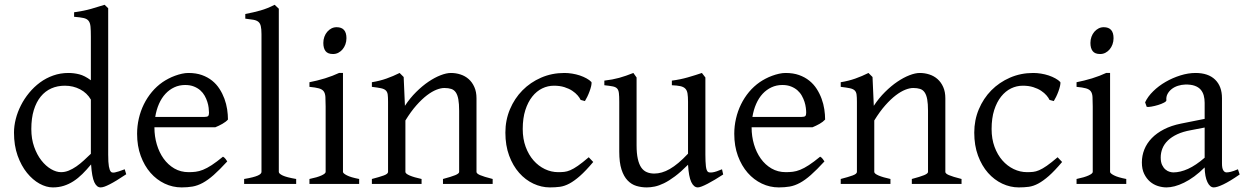

<svg xmlns="http://www.w3.org/2000/svg" viewBox="-20 -777 5263 811"><path d="M363.8 -132.8V-356.4Q347.7 -384.3 318.4 -399.7Q289.1 -415 253.9 -415Q222.7 -415 196.8 -403.6Q170.9 -392.1 152.1 -369.1Q133.3 -346.2 122.8 -312Q112.3 -277.8 112.3 -231.9Q112.3 -190.4 124.3 -156.7Q136.2 -123 154.8 -99.4Q173.3 -75.7 195.6 -62.7Q217.8 -49.8 237.8 -49.8Q254.4 -49.8 270.5 -56.4Q286.6 -63 302.5 -74Q318.4 -85 333.5 -98.9Q348.6 -112.8 363.8 -127.4ZM513.2 -41Q490.7 -25.9 473.4 -15.4Q456.1 -4.9 443.1 1.7Q430.2 8.3 420.9 11.5Q411.6 14.6 404.8 14.6Q388.7 14.6 378.4 -7.3Q368.2 -29.3 364.7 -82.5Q346.2 -60.1 327.9 -42Q309.6 -23.9 290.3 -11.5Q271 1 249.5 7.8Q228 14.6 203.1 14.6Q175.8 14.6 147 -1.2Q118.2 -17.1 94 -46.9Q69.8 -76.7 54.4 -119.6Q39.1 -162.6 39.1 -216.8Q39.1 -244.6 46.6 -274.4Q54.2 -304.2 68.4 -332Q82.5 -359.9 103 -384.8Q123.5 -409.7 148.9 -428.5Q174.3 -447.3 204.6 -458Q234.9 -468.8 269 -468.8Q292 -468.8 314.7 -463.1Q337.4 -457.5 363.8 -438V-622.1Q363.8 -648.9 362.3 -664.8Q360.8 -680.7 354 -689.2Q347.2 -697.8 333 -700.9Q318.8 -704.1 293 -706.1V-725.1Q333 -730.5 364.7 -739.5Q396.5 -748.5 421.9 -756.8L437 -742.2V-124Q437 -106.9 437.7 -94.7Q438.5 -82.5 439.9 -74.2Q441.4 -65.9 443.4 -60.5Q445.3 -55.2 448.2 -51.8Q452.6 -46.4 465.1 -48.6Q477.5 -50.8 506.8 -62L513.2 -41Z M762.2 -418Q737.3 -418 716.3 -408.2Q695.3 -398.4 679 -380.9Q662.6 -363.3 651.6 -338.4Q640.6 -313.5 635.7 -283.2H844.2Q855.5 -283.2 859.1 -286.9Q862.8 -290.5 862.8 -300.8Q862.8 -309.6 861.3 -321.8Q859.9 -334 855.7 -346.9Q851.6 -359.9 844.5 -372.6Q837.4 -385.3 826.2 -395.3Q814.9 -405.3 799.1 -411.6Q783.2 -418 762.2 -418ZM942.9 -272Q934.1 -262.2 919.4 -253.9Q904.8 -245.6 889.2 -239.3H632.3V-237.8Q632.3 -201.2 642.3 -167.2Q652.3 -133.3 670.9 -107.2Q689.5 -81.1 716.3 -65.4Q743.2 -49.8 776.9 -49.8Q792 -49.8 806.4 -51.5Q820.8 -53.2 837.4 -59.8Q854 -66.4 874.3 -79.6Q894.5 -92.8 921.9 -115.2Q928.2 -111.8 932.9 -105.5Q937.5 -99.1 939.9 -95.2Q907.2 -59.6 882.6 -37.8Q857.9 -16.1 836.2 -4.4Q814.5 7.3 793.2 11Q772 14.6 747.1 14.6Q709.5 14.6 675.5 -1.5Q641.6 -17.6 615.7 -47.1Q589.8 -76.7 574.5 -118.4Q559.1 -160.2 559.1 -211.9Q559.1 -244.6 566.4 -276.4Q573.7 -308.1 587.6 -336.4Q601.6 -364.7 621.6 -388.7Q641.6 -412.6 667 -430.2Q677.7 -437.5 691.2 -444.6Q704.6 -451.7 719.2 -457Q733.9 -462.4 748.3 -465.6Q762.7 -468.8 775.9 -468.8Q808.1 -468.8 832.8 -460Q857.4 -451.2 876 -436.3Q894.5 -421.4 907.2 -401.6Q919.9 -381.8 928 -359.9Q936 -337.9 939.5 -315.2Q942.9 -292.5 942.9 -272Z M1011.2 0V-21Q1032.2 -24.4 1046.4 -28.1Q1060.5 -31.7 1068.8 -35.4Q1077.1 -39.1 1080.8 -43Q1084.5 -46.9 1084.5 -50.8V-632.8Q1084.5 -654.8 1081.5 -667Q1078.6 -679.2 1070.8 -685.3Q1063 -691.4 1049.8 -693.6Q1036.6 -695.8 1016.1 -698.2V-717.8Q1051.3 -724.6 1080.6 -732.9Q1109.9 -741.2 1140.1 -756.8L1157.7 -740.2V-50.8Q1157.7 -43.5 1174.3 -35.6Q1190.9 -27.8 1231 -21V0Z M1443.4 -615.7Q1443.4 -602.1 1439 -589.8Q1434.6 -577.6 1427 -568.6Q1419.4 -559.6 1409.2 -554.2Q1398.9 -548.8 1386.7 -548.8Q1364.7 -548.8 1355.2 -561Q1345.7 -573.2 1345.7 -595.7Q1345.7 -609.4 1350.1 -621.6Q1354.5 -633.8 1362.3 -642.8Q1370.1 -651.9 1380.1 -657Q1390.1 -662.1 1401.9 -662.1Q1443.4 -662.1 1443.4 -615.7ZM1287.1 0V-21Q1320.3 -27.8 1337.9 -35.9Q1355.5 -43.9 1355.5 -50.8V-327.1Q1355.5 -352.1 1354.5 -367.4Q1353.5 -382.8 1347.2 -391.4Q1340.8 -399.9 1326.9 -403.8Q1313 -407.7 1287.1 -410.2V-429.7Q1302.2 -432.6 1319.1 -436.8Q1335.9 -440.9 1352.5 -446Q1369.1 -451.2 1384.3 -457Q1399.4 -462.9 1412.1 -468.8H1428.7V-50.8Q1428.7 -44.9 1445.1 -36.4Q1461.4 -27.8 1497.1 -21V0Z M1851.1 0V-21Q1886.2 -30.3 1902.8 -37.1Q1919.4 -43.9 1919.4 -50.8V-309.1Q1919.4 -338.9 1916 -357.4Q1912.6 -376 1905.3 -386.7Q1897.9 -397.5 1886 -401.4Q1874 -405.3 1856.9 -405.3Q1841.8 -405.3 1823.2 -397.9Q1804.7 -390.6 1783.4 -374.5Q1762.2 -358.4 1739 -332.3Q1715.8 -306.2 1692.4 -268.1V-50.8Q1692.4 -43.5 1710.7 -35.6Q1729 -27.8 1760.7 -21V0H1550.8V-21Q1583 -29.3 1601.1 -35.9Q1619.1 -42.5 1619.1 -50.8V-347.2Q1619.1 -366.2 1617.7 -377.4Q1616.2 -388.7 1609.6 -395Q1603 -401.4 1589.4 -404.3Q1575.7 -407.2 1550.8 -410.2V-429.7Q1584 -435.1 1612.3 -445.1Q1640.6 -455.1 1668 -468.8L1685.1 -451.7L1690.4 -330.1Q1711.9 -362.8 1737.8 -388.4Q1763.7 -414.1 1790 -431.9Q1816.4 -449.7 1841.1 -459.2Q1865.7 -468.8 1884.8 -468.8Q1905.8 -468.8 1925.3 -462.4Q1944.8 -456.1 1959.7 -442.9Q1974.6 -429.7 1983.6 -409.4Q1992.7 -389.2 1992.7 -361.8V-50.8Q1992.7 -43.9 2007.6 -37.4Q2022.5 -30.8 2061 -21V0Z M2485.8 -92.8Q2454.1 -55.2 2429.9 -33.9Q2405.8 -12.7 2385.3 -1.7Q2364.7 9.3 2345.2 12Q2325.7 14.6 2302.7 14.6Q2267.1 14.6 2233.2 -1.2Q2199.2 -17.1 2172.9 -46.9Q2146.5 -76.7 2130.6 -119.6Q2114.7 -162.6 2114.7 -216.8Q2114.7 -269.5 2134 -315.4Q2153.3 -361.3 2186.8 -395.3Q2220.2 -429.2 2265.6 -449Q2311 -468.8 2363.8 -468.8Q2379.9 -468.8 2396.7 -466.1Q2413.6 -463.4 2429 -458.3Q2444.3 -453.1 2457.3 -446Q2470.2 -439 2478.5 -430.2Q2479.5 -424.3 2477.1 -413.6Q2474.6 -402.8 2470.2 -390.9Q2465.8 -378.9 2460.4 -367.9Q2455.1 -356.9 2450.7 -350.1L2432.6 -355Q2428.7 -363.8 2419.9 -374Q2411.1 -384.3 2397.2 -393.6Q2383.3 -402.8 2364 -408.9Q2344.7 -415 2319.8 -415Q2293.9 -415 2270.3 -403.6Q2246.6 -392.1 2228.3 -369.1Q2210 -346.2 2199 -312Q2188 -277.8 2188 -231.9Q2188 -190.4 2200.4 -156.7Q2212.9 -123 2233.6 -99.4Q2254.4 -75.7 2281.5 -62.7Q2308.6 -49.8 2337.9 -49.8Q2351.6 -49.8 2363.3 -51Q2375 -52.2 2388.9 -58.1Q2402.8 -64 2421.1 -76.7Q2439.5 -89.4 2466.8 -112.8L2485.8 -92.8Z M3034.7 -40Q3016.6 -28.3 3000 -18.3Q2983.4 -8.3 2969.2 -1Q2955.1 6.3 2944.3 10.5Q2933.6 14.6 2927.7 14.6Q2910.6 14.6 2899.9 -8.1Q2889.2 -30.8 2886.2 -81.1Q2856 -50.8 2830.8 -32Q2805.7 -13.2 2784.4 -2.9Q2763.2 7.3 2745.4 11Q2727.5 14.6 2711.9 14.6Q2689 14.6 2668 8.3Q2647 2 2630.9 -14.9Q2614.7 -31.7 2605.2 -61Q2595.7 -90.3 2595.7 -136.2V-347.2Q2595.7 -370.6 2594.2 -383.5Q2592.8 -396.5 2586.7 -403.1Q2580.6 -409.7 2567.9 -412.1Q2555.2 -414.6 2532.7 -417V-436.5Q2550.3 -438.5 2565.7 -441.4Q2581.1 -444.3 2595.5 -448.2Q2609.9 -452.1 2624.5 -457.3Q2639.2 -462.4 2655.3 -468.8L2668.9 -449.7V-163.1Q2668.9 -128.9 2674.1 -106Q2679.2 -83 2688.7 -69.3Q2698.2 -55.7 2712.2 -49.8Q2726.1 -43.9 2743.7 -43.9Q2759.3 -43.9 2775.6 -48.6Q2792 -53.2 2809.3 -63.2Q2826.7 -73.2 2845.7 -89.1Q2864.7 -105 2886.2 -127.9V-347.2Q2886.2 -369.1 2884 -382.3Q2881.8 -395.5 2874.5 -402.8Q2867.2 -410.2 2853.8 -413.1Q2840.3 -416 2817.9 -417V-436.5Q2853 -440.9 2885.3 -450.2Q2917.5 -459.5 2944.8 -468.8L2959.5 -449.7V-124Q2959.5 -93.8 2961.7 -74.7Q2963.9 -55.7 2970.7 -50.8Q2976.6 -46.9 2990.7 -49.1Q3004.9 -51.3 3029.8 -62L3034.7 -40Z M3284.7 -418Q3259.8 -418 3238.8 -408.2Q3217.8 -398.4 3201.4 -380.9Q3185.1 -363.3 3174.1 -338.4Q3163.1 -313.5 3158.2 -283.2H3366.7Q3377.9 -283.2 3381.6 -286.9Q3385.3 -290.5 3385.3 -300.8Q3385.3 -309.6 3383.8 -321.8Q3382.3 -334 3378.2 -346.9Q3374 -359.9 3366.9 -372.6Q3359.9 -385.3 3348.6 -395.3Q3337.4 -405.3 3321.5 -411.6Q3305.7 -418 3284.7 -418ZM3465.3 -272Q3456.5 -262.2 3441.9 -253.9Q3427.2 -245.6 3411.6 -239.3H3154.8V-237.8Q3154.8 -201.2 3164.8 -167.2Q3174.8 -133.3 3193.4 -107.2Q3211.9 -81.1 3238.8 -65.4Q3265.6 -49.8 3299.3 -49.8Q3314.5 -49.8 3328.9 -51.5Q3343.3 -53.2 3359.9 -59.8Q3376.5 -66.4 3396.7 -79.6Q3417 -92.8 3444.3 -115.2Q3450.7 -111.8 3455.3 -105.5Q3460 -99.1 3462.4 -95.2Q3429.7 -59.6 3405 -37.8Q3380.4 -16.1 3358.6 -4.4Q3336.9 7.3 3315.7 11Q3294.4 14.6 3269.5 14.6Q3231.9 14.6 3198 -1.5Q3164.1 -17.6 3138.2 -47.1Q3112.3 -76.7 3096.9 -118.4Q3081.5 -160.2 3081.5 -211.9Q3081.5 -244.6 3088.9 -276.4Q3096.2 -308.1 3110.1 -336.4Q3124 -364.7 3144 -388.7Q3164.1 -412.6 3189.5 -430.2Q3200.2 -437.5 3213.6 -444.6Q3227.1 -451.7 3241.7 -457Q3256.3 -462.4 3270.8 -465.6Q3285.2 -468.8 3298.3 -468.8Q3330.6 -468.8 3355.2 -460Q3379.9 -451.2 3398.4 -436.3Q3417 -421.4 3429.7 -401.6Q3442.4 -381.8 3450.4 -359.9Q3458.5 -337.9 3461.9 -315.2Q3465.3 -292.5 3465.3 -272Z M3831.5 0V-21Q3866.7 -30.3 3883.3 -37.1Q3899.9 -43.9 3899.9 -50.8V-309.1Q3899.9 -338.9 3896.5 -357.4Q3893.1 -376 3885.7 -386.7Q3878.4 -397.5 3866.5 -401.4Q3854.5 -405.3 3837.4 -405.3Q3822.3 -405.3 3803.7 -397.9Q3785.2 -390.6 3763.9 -374.5Q3742.7 -358.4 3719.5 -332.3Q3696.3 -306.2 3672.9 -268.1V-50.8Q3672.9 -43.5 3691.2 -35.6Q3709.5 -27.8 3741.2 -21V0H3531.2V-21Q3563.5 -29.3 3581.5 -35.9Q3599.6 -42.5 3599.6 -50.8V-347.2Q3599.6 -366.2 3598.1 -377.4Q3596.7 -388.7 3590.1 -395Q3583.5 -401.4 3569.8 -404.3Q3556.2 -407.2 3531.2 -410.2V-429.7Q3564.5 -435.1 3592.8 -445.1Q3621.1 -455.1 3648.4 -468.8L3665.5 -451.7L3670.9 -330.1Q3692.4 -362.8 3718.3 -388.4Q3744.1 -414.1 3770.5 -431.9Q3796.9 -449.7 3821.5 -459.2Q3846.2 -468.8 3865.2 -468.8Q3886.2 -468.8 3905.8 -462.4Q3925.3 -456.1 3940.2 -442.9Q3955.1 -429.7 3964.1 -409.4Q3973.1 -389.2 3973.1 -361.8V-50.8Q3973.1 -43.9 3988 -37.4Q4002.9 -30.8 4041.5 -21V0Z M4466.3 -92.8Q4434.6 -55.2 4410.4 -33.9Q4386.2 -12.7 4365.7 -1.7Q4345.2 9.3 4325.7 12Q4306.2 14.6 4283.2 14.6Q4247.6 14.6 4213.6 -1.2Q4179.7 -17.1 4153.3 -46.9Q4127 -76.7 4111.1 -119.6Q4095.2 -162.6 4095.2 -216.8Q4095.2 -269.5 4114.5 -315.4Q4133.8 -361.3 4167.2 -395.3Q4200.7 -429.2 4246.1 -449Q4291.5 -468.8 4344.2 -468.8Q4360.4 -468.8 4377.2 -466.1Q4394 -463.4 4409.4 -458.3Q4424.8 -453.1 4437.7 -446Q4450.7 -439 4459 -430.2Q4460 -424.3 4457.5 -413.6Q4455.1 -402.8 4450.7 -390.9Q4446.3 -378.9 4440.9 -367.9Q4435.5 -356.9 4431.2 -350.1L4413.1 -355Q4409.2 -363.8 4400.4 -374Q4391.6 -384.3 4377.7 -393.6Q4363.8 -402.8 4344.5 -408.9Q4325.2 -415 4300.3 -415Q4274.4 -415 4250.7 -403.6Q4227.1 -392.1 4208.7 -369.1Q4190.4 -346.2 4179.4 -312Q4168.5 -277.8 4168.5 -231.9Q4168.5 -190.4 4180.9 -156.7Q4193.4 -123 4214.1 -99.4Q4234.9 -75.7 4262 -62.7Q4289.1 -49.8 4318.4 -49.8Q4332 -49.8 4343.8 -51Q4355.5 -52.2 4369.4 -58.1Q4383.3 -64 4401.6 -76.7Q4419.9 -89.4 4447.3 -112.8L4466.3 -92.8Z M4683.6 -615.7Q4683.6 -602.1 4679.2 -589.8Q4674.8 -577.6 4667.2 -568.6Q4659.7 -559.6 4649.4 -554.2Q4639.2 -548.8 4627 -548.8Q4605 -548.8 4595.5 -561Q4585.9 -573.2 4585.9 -595.7Q4585.9 -609.4 4590.3 -621.6Q4594.7 -633.8 4602.5 -642.8Q4610.4 -651.9 4620.4 -657Q4630.4 -662.1 4642.1 -662.1Q4683.6 -662.1 4683.6 -615.7ZM4527.3 0V-21Q4560.5 -27.8 4578.1 -35.9Q4595.7 -43.9 4595.7 -50.8V-327.1Q4595.7 -352.1 4594.7 -367.4Q4593.8 -382.8 4587.4 -391.4Q4581.1 -399.9 4567.1 -403.8Q4553.2 -407.7 4527.3 -410.2V-429.7Q4542.5 -432.6 4559.3 -436.8Q4576.2 -440.9 4592.8 -446Q4609.4 -451.2 4624.5 -457Q4639.6 -462.9 4652.3 -468.8H4668.9V-50.8Q4668.9 -44.9 4685.3 -36.4Q4701.7 -27.8 4737.3 -21V0Z M4936 -48.8Q4965.3 -48.8 4998.3 -63.7Q5031.2 -78.6 5068.4 -110.8V-238.3L5010.3 -227.1Q4977.1 -221.2 4952.9 -210Q4928.7 -198.7 4913.1 -183.6Q4897.5 -168.5 4890.1 -150.1Q4882.8 -131.8 4882.8 -111.8Q4882.8 -92.3 4888.7 -80.1Q4894.5 -67.9 4903.1 -60.8Q4911.6 -53.7 4920.7 -51.3Q4929.7 -48.8 4936 -48.8ZM5216.3 -40Q5174.8 -11.2 5147.7 1.7Q5120.6 14.6 5106.9 14.6Q5090.8 14.6 5080.1 -7.8Q5069.3 -30.3 5068.4 -69.8Q5046.4 -47.9 5024.4 -31.7Q5002.4 -15.6 4981.4 -5.4Q4960.4 4.9 4941.7 9.8Q4922.9 14.6 4907.2 14.6Q4889.6 14.6 4871.1 8.8Q4852.5 2.9 4837.6 -9.8Q4822.8 -22.5 4813 -42.5Q4803.2 -62.5 4803.2 -90.8Q4803.2 -119.6 4813.7 -145.8Q4824.2 -171.9 4845 -193.4Q4865.7 -214.8 4896.5 -230.7Q4927.2 -246.6 4968.3 -254.9L5068.4 -274.9V-342.8Q5068.4 -359.4 5064.5 -373.8Q5060.5 -388.2 5051.3 -398.7Q5042 -409.2 5026.1 -414.8Q5010.3 -420.4 4986.3 -419.9Q4970.7 -419.4 4955.6 -414.6Q4940.4 -409.7 4929.2 -400.9Q4918 -392.1 4911.6 -380.1Q4905.3 -368.2 4906.7 -353.5Q4907.2 -349.1 4896.7 -343.5Q4886.2 -337.9 4871.8 -333.5Q4857.4 -329.1 4843.5 -326.7Q4829.6 -324.2 4823.7 -325.7L4816.9 -344.7Q4828.1 -369.1 4851.1 -391.6Q4874 -414.1 4903.6 -431.2Q4933.1 -448.2 4966.1 -458.5Q4999 -468.8 5029.8 -468.8Q5083.5 -468.8 5112.5 -440.7Q5141.6 -412.6 5141.6 -362.3V-86.9Q5141.6 -66.4 5147 -57.6Q5152.3 -48.8 5161.1 -48.8Q5168 -48.8 5178.7 -51.3Q5189.5 -53.7 5209 -62L5216.3 -40Z"/></svg>

Font: Gentium
Style: Regular
Weight: 400
Designer: J. Victor Gaultney
Version: Version 1.03; 2011; OFL 1.1 release